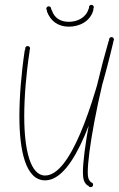

<svg xmlns="http://www.w3.org/2000/svg" viewBox="-20 -746 490 792"><path d="M166 -2C289 -2 383 -301 447 -571C449 -577 446 -582 440 -583C434 -584 430 -582 428 -575C364 -306 270 -22 166 -22C106 -22 80 -126 80 -266C80 -346 88 -443 102 -534C104 -541 100 -545 94 -546C88 -547 84 -544 82 -538C68 -445 60 -347 60 -266C60 -124 86 -2 166 -2ZM354 26C360 26 364 22 364 16C364 10 360 6 354 6C348 6 344 10 344 16C344 22 348 26 354 26ZM94 -536C100 -536 104 -540 104 -546C104 -552 100 -556 94 -556C88 -556 84 -552 84 -546C84 -540 88 -536 94 -536ZM340 18C346 23 351 21 354 16C358 10 356 6 352 2C345 -5 342 -14 342 -36C342 -114 380 -337 447 -570C448 -577 446 -581 440 -583C434 -585 430 -582 428 -576C360 -342 322 -116 322 -36C322 -7 327 8 340 18ZM181 -700C186 -700 191 -704 191 -710C191 -716 186 -720 181 -720C176 -720 171 -716 171 -710C171 -704 176 -700 181 -700ZM264 -636C307 -636 352 -657 365 -704C366 -711 363 -715 357 -716C350 -717 347 -714 345 -708C334 -673 299 -656 264 -656C228 -656 204 -673 194 -703C192 -709 188 -712 181 -710C175 -708 172 -704 174 -698C188 -660 219 -636 264 -636ZM440 -573C446 -573 450 -578 450 -583C450 -588 446 -593 440 -593C434 -593 430 -588 430 -583C430 -578 434 -573 440 -573ZM440 -573C446 -573 450 -578 450 -583C450 -588 446 -593 440 -593C434 -593 430 -588 430 -583C430 -578 434 -573 440 -573ZM357 -706C362 -706 367 -710 367 -716C367 -722 362 -726 357 -726C352 -726 347 -722 347 -716C347 -710 352 -706 357 -706Z"/></svg>

Font: Mistral SingleLine Outline
Style: Regular
Weight: 300
Designer: François Chastanet, Élisa Garzelli, Anais Alves, Morgane Autin
Foundry: institut supérieur des arts et du design Toulouse / isdaT
Version: Version 1.000;Glyphs 3.3 (3337)